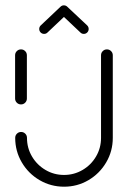

<svg xmlns="http://www.w3.org/2000/svg" viewBox="-20 -705 483 725"><path d="M59.3 -310.7Q50 -310.7 43.5 -317.2Q37 -323.7 37 -333V-496.3Q37 -505.6 43.5 -512Q50 -518.5 59.3 -518.5Q68.5 -518.5 75 -512Q81.5 -505.6 81.5 -496.3V-333Q81.5 -323.7 75 -317.2Q68.5 -310.7 59.3 -310.7ZM383.7 -518.5Q393 -518.5 399.4 -512Q405.9 -505.6 405.9 -496.3V-184.4Q405.9 -134.4 381.1 -92Q356.3 -49.6 314.1 -24.8Q271.9 0 221.9 0Q171.9 0 129.4 -24.8Q87 -49.6 62.2 -92Q37.4 -134.4 37.4 -184.4Q37.4 -193.7 43.9 -200.2Q50.4 -206.7 59.6 -206.7Q68.9 -206.7 75.4 -200.2Q81.9 -193.7 81.9 -184.4Q81.9 -146.3 100.7 -114.3Q119.6 -82.2 151.7 -63.3Q183.7 -44.4 221.9 -44.4Q259.6 -44.4 291.9 -63.3Q324.1 -82.2 342.8 -114.3Q361.5 -146.3 361.5 -184.4V-496.3Q361.5 -505.6 368 -512Q374.4 -518.5 383.7 -518.5ZM221.1 -684.8Q228.9 -684.8 234.3 -679.4Q239.6 -674.1 239.6 -666.3Q239.6 -658.5 234.1 -653L159.3 -582.2Q154.1 -577 146.7 -577Q138.9 -577 133.5 -582.4Q128.1 -587.8 128.1 -595.6Q128.1 -603.3 133.7 -608.9L208.5 -679.6Q213.7 -684.8 221.1 -684.8ZM234.8 -678.9 309.3 -608.9Q314.8 -603.3 314.8 -595.6Q314.8 -587.8 309.4 -582.4Q304.1 -577 296.3 -577Q288.9 -577 283.7 -582.2L209.6 -652.2Z"/></svg>

Font: 26F Galaxy Hebrew
Style: Regular
Weight: 400
Designer: C₂₉H₂₅N₃O₅
Version: Version 1.000